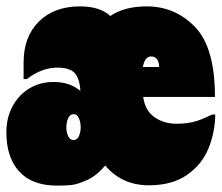

<svg xmlns="http://www.w3.org/2000/svg" viewBox="-20 -566 695 602"><path d="M655 -207Q654 -149 633 -99Q612 -49 565.5 -17Q519 15 447 15Q362 15 310 -47Q283 -15 253 -1.5Q223 12 204.5 14Q186 16 159 16Q81 16 40.5 -28Q0 -72 0 -151Q0 -197 19.5 -233Q39 -269 72.5 -289Q106 -309 148 -309Q199 -309 232 -281Q230 -319 214.5 -336.5Q199 -354 160 -354Q111 -354 64 -318H54V-370Q54 -451 102 -498.5Q150 -546 231 -546Q293 -546 326 -516Q370 -546 440 -546Q529 -546 591.5 -481.5Q654 -417 654 -262H429Q435 -219 464.5 -198.5Q494 -178 533 -178Q562 -178 585.5 -183.5Q609 -189 645 -207ZM428 -356H479Q479 -371 472.5 -380Q466 -389 454 -389Q434 -389 428 -356ZM233 -167Q233 -182 227.5 -195Q222 -208 211 -208Q199 -208 193.5 -195Q188 -182 188 -166Q188 -152 193.5 -139.5Q199 -127 211 -127Q222 -127 227.5 -139.5Q233 -152 233 -167Z"/></svg>

Font: FFF_tuoi-tre Text
Style: Regular
Weight: 700
Designer: bBox Type GmbH
Foundry: bBox Type GmbH
Version: Version 1.001